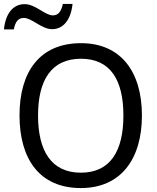

<svg xmlns="http://www.w3.org/2000/svg" viewBox="-42 -944 797 974"><path d="M326 -924H277C268 -885 254 -866 226 -866C186 -866 138 -923 83 -923C23 -923 -14 -874 -22 -795H28C36 -834 50 -853 79 -853C120 -853 169 -796 222 -796C281 -796 318 -846 326 -924ZM678 -358C678 -580 571 -725 369 -725C158 -725 57 -578 57 -359C57 -138 158 10 368 10C571 10 678 -137 678 -358ZM151 -358C151 -538 219 -646 369 -646C518 -646 584 -538 584 -358C584 -178 518 -68 368 -68C219 -68 151 -178 151 -358Z"/></svg>

Font: Noto Sans Thai
Style: Regular
Weight: 400
Designer: Monotype Design Team
Foundry: Monotype Imaging Inc.
Version: Version 1.901